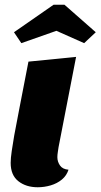

<svg xmlns="http://www.w3.org/2000/svg" viewBox="-20 -770 424 810"><path d="M139 20Q90 20 57.5 -5.5Q25 -31 25 -83Q25 -102 29.5 -133Q34 -164 40 -198.5Q46 -233 52.5 -264Q59 -295 62 -314L100 -510L301 -530L227 -149Q226 -141 224 -129Q222 -117 222 -107Q222 -88 233 -72Q244 -56 269 -54Q261 -29 241 -12.5Q221 4 194 12Q167 20 139 20ZM70 -588 39 -634 206 -750H252L384 -634L335 -588L218 -640Z"/></svg>

Font: Sansita Swashed Light ExtraBold
Style: Regular
Weight: 800
Version: Version 1.003